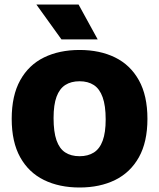

<svg xmlns="http://www.w3.org/2000/svg" viewBox="-20 -825 707 853"><path d="M333.5 8Q243.5 8 175.5 -25.2Q107.5 -58.5 69.8 -126.2Q32 -194 32 -297Q32 -400.5 69.8 -468.5Q107.5 -536.5 175.5 -569.8Q243.5 -603 333.5 -603Q423.5 -603 491.2 -569.8Q559 -536.5 597 -468.5Q635 -400.5 635 -297Q635 -194 597 -126.2Q559 -58.5 491.2 -25.2Q423.5 8 333.5 8ZM333.5 -131Q371 -131 397 -147.5Q423 -164 436.2 -200Q449.5 -236 449.5 -294.5Q449.5 -355.5 436 -393Q422.5 -430.5 396.8 -447.2Q371 -464 333.5 -464Q296 -464 270.2 -447.5Q244.5 -431 231.2 -395.2Q218 -359.5 218 -300.5Q218 -239 231 -201.8Q244 -164.5 269.8 -147.8Q295.5 -131 333.5 -131ZM253 -650 141.5 -805H329L414 -650Z"/></svg>

Font: Encode Sans SC SemiCondensed ExtraBold
Style: Regular
Weight: 800
Width: 4
Designer: Multiple Designers
Foundry: Impallari Type
Version: Version 3.002